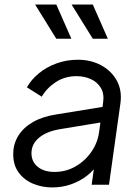

<svg xmlns="http://www.w3.org/2000/svg" viewBox="-20 -810 613 842"><path d="M38 -134Q38 -179 60.5 -215Q83 -251 125 -275Q167 -299 226 -308L441 -343L434 -275L240 -243Q183 -233 150.5 -205.5Q118 -178 118 -138Q118 -101 145.5 -78.5Q173 -56 219 -56Q269 -56 311 -80Q353 -104 381 -144.5Q409 -185 415 -234L432 -359Q438 -399 422 -425Q406 -451 377.5 -463.5Q349 -476 316 -476Q265 -476 225.5 -450.5Q186 -425 163 -386L98 -427Q117 -461 150.5 -488.5Q184 -516 228 -532Q272 -548 321 -548Q379 -548 424 -523.5Q469 -499 492.5 -456Q516 -413 508 -356L458 0H382L397 -107L410 -94Q392 -63 361 -39Q330 -15 291 -1.5Q252 12 209 12Q165 12 126 -4Q87 -20 62.5 -52.5Q38 -85 38 -134ZM227 -640 134 -790H227L293 -640ZM387 -790 453 -640H387L294 -790Z"/></svg>

Font: Kosmopol Plus Jakarta Sans Italic It
Style: Regular
Weight: 400
Italic angle: -8.04999°
Designer: Gumpita Rahayu
Foundry: Tokotype
Version: Version 2.006